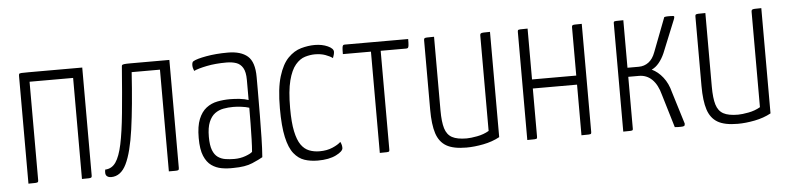

<svg xmlns="http://www.w3.org/2000/svg" viewBox="-38 -682 3558 865"><g transform="rotate(-5 1741.5 -250.0)"><path d="M62 0V-486Q62 -493 63.5 -496Q65 -499 74.5 -499.5Q84 -500 107 -500H349V-12Q349 -6 347 -3.5Q345 -1 336 -0.5Q327 0 304 0V-457H107V-12Q107 -6 105 -3.5Q103 -1 93.5 -0.5Q84 0 62 0Z M436 3Q423 3 415.5 -4.5Q408 -12 412 -33Q442 -34 460 -60Q478 -86 489.5 -140Q501 -194 509.5 -280Q518 -366 527 -486Q527 -493 529 -495.5Q531 -498 539.5 -499Q548 -500 567 -500H743V-11Q743 -7 742 -4.5Q741 -2 737 -1Q733 0 724 0Q715 0 697 0V-460H569Q559 -306 544.5 -203Q530 -100 505 -48.5Q480 3 436 3Z M988 10Q961 11 935.5 6.5Q910 2 889.5 -12.5Q869 -27 856.5 -56.5Q844 -86 844 -138Q844 -191 857 -223Q870 -255 892 -272Q914 -289 942 -294.5Q970 -300 999 -300Q1021 -300 1043.5 -297.5Q1066 -295 1083 -289Q1083 -289 1083 -306Q1083 -323 1083 -344.5Q1083 -366 1083 -380Q1083 -416 1072 -434.5Q1061 -453 1042 -459.5Q1023 -466 998 -466Q948 -466 908.5 -458Q869 -450 850 -441Q847 -448 845.5 -454.5Q844 -461 844 -467Q844 -473 845.5 -478Q847 -483 851 -485Q866 -494 910 -502Q954 -510 1008 -510Q1067 -510 1097.5 -483.5Q1128 -457 1128 -389V-327Q1128 -270 1127.5 -216Q1127 -162 1126 -114Q1125 -66 1122 -27Q1107 -18 1074.5 -4Q1042 10 988 10ZM996 -30Q1023 -30 1046.5 -38.5Q1070 -47 1078 -55Q1080 -78 1081 -111.5Q1082 -145 1082.5 -182.5Q1083 -220 1083 -254Q1068 -259 1047.5 -261.5Q1027 -264 1011 -264Q988 -264 966.5 -260Q945 -256 928 -243.5Q911 -231 900.5 -206Q890 -181 890 -139Q890 -101 898.5 -79Q907 -57 922 -46.5Q937 -36 956 -33Q975 -30 996 -30Z M1370 10Q1337 10 1310 1Q1283 -8 1262.5 -33.5Q1242 -59 1231 -108.5Q1220 -158 1220 -239Q1220 -329 1236.5 -383Q1253 -437 1280 -464.5Q1307 -492 1339 -501Q1371 -510 1401 -510Q1434 -510 1459.5 -498.5Q1485 -487 1485 -472Q1485 -467 1483 -459Q1481 -451 1478 -444Q1466 -453 1445.5 -460.5Q1425 -468 1398 -468Q1377 -468 1353.5 -461Q1330 -454 1310 -430.5Q1290 -407 1278 -360.5Q1266 -314 1266 -236Q1266 -171 1274.5 -131Q1283 -91 1298 -69.5Q1313 -48 1334.5 -39.5Q1356 -31 1382 -31Q1415 -31 1440.5 -42Q1466 -53 1478 -65Q1482 -57 1483.5 -50.5Q1485 -44 1485 -37Q1485 -22 1453 -6Q1421 10 1370 10Z M1651 0V-458H1524Q1524 -478 1525 -486.5Q1526 -495 1528.5 -497.5Q1531 -500 1536 -500H1823Q1823 -481 1822 -472Q1821 -463 1818.5 -460.5Q1816 -458 1810 -458H1695V-12Q1695 -6 1693.5 -3.5Q1692 -1 1683 -0.5Q1674 0 1651 0Z M2042 10Q1983 10 1951.5 -8.5Q1920 -27 1907 -67Q1894 -107 1894 -174V-488Q1894 -494 1896 -496.5Q1898 -499 1907.5 -499.5Q1917 -500 1940 -500V-167Q1940 -115 1949 -85.5Q1958 -56 1981 -43.5Q2004 -31 2047 -31Q2065 -31 2094.5 -36.5Q2124 -42 2148 -56V-488Q2148 -494 2151 -496.5Q2154 -499 2163.5 -499.5Q2173 -500 2193 -500V-24Q2160 -6 2119 2Q2078 10 2042 10Z M2318 0V-488Q2318 -494 2319.5 -496.5Q2321 -499 2330.5 -499.5Q2340 -500 2363 -500V-270H2563V-488Q2563 -494 2565 -496.5Q2567 -499 2576.5 -499.5Q2586 -500 2608 -500V-12Q2608 -6 2606.5 -3.5Q2605 -1 2595.5 -0.5Q2586 0 2563 0V-229H2363V-12Q2363 -6 2361.5 -3.5Q2360 -1 2350.5 -0.5Q2341 0 2318 0Z M3012 1Q3006 1 2999 1Q2992 1 2985 0L2940 -150Q2928 -196 2903.5 -220Q2879 -244 2844 -244H2796V-10Q2796 -5 2794.5 -3Q2793 -1 2783.5 -0.5Q2774 0 2752 0V-490Q2752 -495 2753.5 -497Q2755 -499 2764.5 -499.5Q2774 -500 2796 -500V-285H2847Q2872 -285 2891.5 -299.5Q2911 -314 2922 -344L2981 -498Q2989 -500 2996 -500Q3003 -500 3009 -500Q3024 -500 3025.5 -497.5Q3027 -495 3024 -486L2963 -336Q2952 -311 2937 -293Q2922 -275 2904 -267Q2932 -254 2954 -226Q2976 -198 2986 -158L3031 -12Q3031 -4 3027.5 -1.5Q3024 1 3012 1Z M3269 10Q3210 10 3178.5 -8.5Q3147 -27 3134 -67Q3121 -107 3121 -174V-488Q3121 -494 3123 -496.5Q3125 -499 3134.5 -499.5Q3144 -500 3167 -500V-167Q3167 -115 3176 -85.5Q3185 -56 3208 -43.5Q3231 -31 3274 -31Q3292 -31 3321.5 -36.5Q3351 -42 3375 -56V-488Q3375 -494 3378 -496.5Q3381 -499 3390.5 -499.5Q3400 -500 3420 -500V-24Q3387 -6 3346 2Q3305 10 3269 10Z"/></g></svg>

Font: Yanone Kaffeesatz Light
Style: Regular
Weight: 300
Designer: Yanone (Cyrillic: Daniel Pouzeot, Huerta Tipografica, and Cyreal)
Foundry: Yanone
Version: Version 2.003